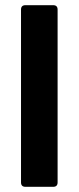

<svg xmlns="http://www.w3.org/2000/svg" viewBox="-20 -720 303 740"><path d="M61 -17V-683Q61 -700 78 -700H185Q202 -700 202 -683V-17Q202 0 185 0H78Q61 0 61 -17Z"/></svg>

Font: Barlow
Style: Bold
Weight: 700
Designer: Jeremy Tribby
Foundry: Jeremy Tribby
Version: Version 1.101 August 23, 2024